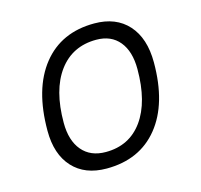

<svg xmlns="http://www.w3.org/2000/svg" viewBox="-84 -618 754 719"><g transform="rotate(-15 293.0 -258.5)"><path d="M245.1 9.8Q161.1 9.8 114 -41.5Q66.9 -92.8 66.9 -184.1Q66.9 -346.2 139.2 -436.8Q211.4 -527.3 339.8 -527.3Q423.8 -527.3 470.9 -474.9Q518.1 -422.4 518.1 -328.6Q518.1 -168.9 445.8 -79.6Q373.5 9.8 245.1 9.8ZM257.8 -50.8Q349.6 -50.8 400.9 -122.1Q452.1 -193.4 452.1 -320.3Q452.1 -389.2 420.4 -427.7Q388.7 -466.3 331.1 -466.3Q238.3 -466.3 185.8 -395.3Q133.3 -324.2 133.3 -197.3Q133.3 -128.4 166 -89.6Q198.7 -50.8 257.8 -50.8Z"/></g></svg>

Font: Cascadia Code Light
Style: Italic
Weight: 300
Italic angle: -10°
Monospace: yes
Designer: Aaron Bell
Foundry: Saja Typeworks
Version: Version 2404.023; ttfautohint (v1.8.4)